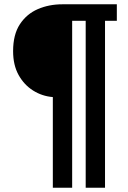

<svg xmlns="http://www.w3.org/2000/svg" viewBox="-20 -707 596 894"><path d="M226 167V-255Q176 -259 134 -285.5Q92 -312 66.5 -358Q41 -404 41 -469Q41 -546 72.5 -594Q104 -642 156 -664.5Q208 -687 270 -687H524V-610H469V167H379V-610H316V167Z"/></svg>

Font: Archivo SemiCondensed
Style: Bold
Weight: 680
Width: 4
Designer: Hector Gatti
Foundry: Omnibus-Type
Version: Version 2.001; ttfautohint (v1.8.3)